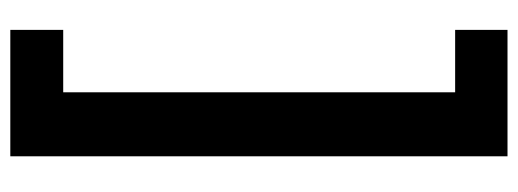

<svg xmlns="http://www.w3.org/2000/svg" viewBox="-328 -532 980 363"><g transform="rotate(-90 161.5 -350.0)"><path d="M287 120H48V-820H287V-720H169V21H287Z"/></g></svg>

Font: Trujillo Medium
Style: Regular
Weight: 500
Designer: Fira Sans original fonts by bBox Type GmbH, Carrois Corporate GbR, & Edenspiekermann AG / Changes by Cristiano Sobral
Foundry: Fira Sans original fonts by bBox Type GmbH, Carrois Corporate GbR, & Edenspiekermann AG / Changes by Cristiano Sobral
Version: Version 4.301;October 17, 2021;FontCreator 14.0.0.2814 64-bi